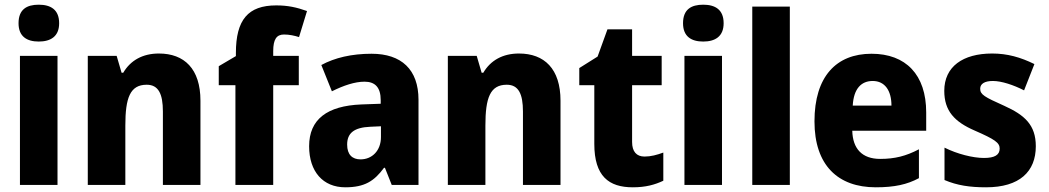

<svg xmlns="http://www.w3.org/2000/svg" viewBox="-20 -788 4468 818"><path d="M145 -768C94 -768 59 -748 59 -689C59 -632 95 -611 145 -611C195 -611 232 -632 232 -689C232 -747 196 -768 145 -768ZM225 -550H65V0H225Z M657 -560C588 -560 536 -531 505 -478H498L477 -550H354V0H514V-253C514 -371 534 -427 605 -427C655 -427 674 -388 674 -313V0H834V-359C834 -495 765 -560 657 -560Z M1253 -425V-550H1144V-570C1144 -620 1158 -641 1190 -641C1213 -641 1235 -636 1254 -630L1288 -741C1243 -757 1206 -765 1157 -765C1037 -765 985 -704 985 -562V-549L912 -506V-425H983V0H1144V-425Z M1563 -559C1478 -559 1406 -542 1349 -511L1394 -399C1444 -424 1492 -440 1533 -440C1577 -440 1602 -417 1602 -361V-346L1519 -343C1374 -337 1297 -280 1297 -165C1297 -57 1356 10 1451 10C1533 10 1574 -16 1616 -73H1620L1649 0H1763V-363C1763 -492 1690 -559 1563 -559ZM1558 -248 1603 -250V-204C1603 -146 1565 -109 1516 -109C1481 -109 1459 -129 1459 -172C1459 -220 1487 -245 1558 -248Z M2191 -560C2122 -560 2070 -531 2039 -478H2032L2011 -550H1888V0H2048V-253C2048 -371 2068 -427 2139 -427C2189 -427 2208 -388 2208 -313V0H2368V-359C2368 -495 2299 -560 2191 -560Z M2726 -121C2692 -121 2673 -142 2673 -183V-425H2799V-550H2673V-663H2568L2526 -547L2448 -498V-425H2512V-175C2512 -37 2574 10 2676 10C2731 10 2770 -1 2806 -18V-138C2779 -128 2753 -121 2726 -121Z M2976 -768C2925 -768 2890 -748 2890 -689C2890 -632 2926 -611 2976 -611C3026 -611 3063 -632 3063 -689C3063 -747 3027 -768 2976 -768ZM3056 -550H2896V0H3056Z M3345 0V-760H3185V0Z M3693 -559C3543 -559 3450 -462 3450 -271C3450 -84 3550 10 3711 10C3791 10 3845 -2 3895 -29V-152C3840 -123 3792 -111 3730 -111C3653 -111 3613 -154 3611 -231H3926V-309C3926 -470 3839 -559 3693 -559ZM3698 -443C3750 -443 3778 -402 3778 -338H3613C3617 -411 3650 -443 3698 -443Z M4393 -165C4393 -256 4345 -298 4259 -337C4174 -375 4156 -385 4156 -410C4156 -431 4175 -443 4210 -443C4247 -443 4298 -426 4343 -403L4387 -515C4328 -544 4272 -560 4207 -560C4082 -560 4003 -504 4003 -401C4003 -315 4047 -269 4132 -232C4219 -194 4239 -180 4239 -155C4239 -128 4218 -115 4172 -115C4125 -115 4058 -132 4004 -159V-21C4058 2 4112 10 4181 10C4324 10 4393 -57 4393 -165Z"/></svg>

Font: Noto Sans Lao Looped SemiCondensed ExtraBold
Style: Regular
Weight: 800
Width: 4
Designer: Mark Frömberg, Ben Mitchell
Foundry: The Fontpad Ltd
Version: Version 1.002